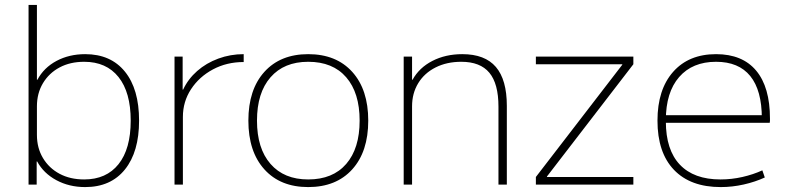

<svg xmlns="http://www.w3.org/2000/svg" viewBox="-20 -750 3194 780"><path d="M326 10Q261 10 209 -18Q157 -46 131 -94H129V0H96V-730H130V-426H132Q158 -475 209.5 -502.5Q261 -530 326 -530Q430 -530 487.5 -459Q545 -388 545 -260Q545 -133 487.5 -61.5Q430 10 326 10ZM322 -21Q412 -21 461.5 -83Q511 -145 511 -260Q511 -375 461.5 -437Q412 -499 322 -499Q265 -499 222 -476Q179 -453 154.5 -412Q130 -371 130 -318V-202Q130 -149 154.5 -108Q179 -67 222 -44Q265 -21 322 -21Z M689 0V-520H722V-386H724Q744 -429 781 -461.5Q818 -494 867 -512Q916 -530 970 -530V-498Q901 -498 845 -468Q789 -438 756 -387.5Q723 -337 723 -275V0Z M1232 10Q1119 10 1054 -62Q989 -134 989 -260Q989 -386 1054 -458Q1119 -530 1232 -530Q1346 -530 1411 -458Q1476 -386 1476 -260Q1476 -134 1411 -62Q1346 10 1232 10ZM1232 -21Q1332 -21 1386.5 -84Q1441 -147 1441 -260Q1441 -373 1386.5 -436Q1332 -499 1232 -499Q1134 -499 1079 -436Q1024 -373 1024 -260Q1024 -147 1079 -84Q1134 -21 1232 -21Z M1620 0V-520H1654V-426H1656Q1683 -475 1736.5 -502.5Q1790 -530 1858 -530Q1950 -530 1994.5 -478Q2039 -426 2039 -320V0H2005V-317Q2005 -410 1968 -454.5Q1931 -499 1854 -499Q1795 -499 1749.5 -476Q1704 -453 1679 -412Q1654 -371 1654 -318V0Z M2157 0V-31L2508 -487V-489H2157V-520H2553V-489L2202 -33V-31H2553V0Z M2908 10Q2785 10 2718 -60Q2651 -130 2651 -260Q2651 -386 2714.5 -458Q2778 -530 2889 -530Q2996 -530 3052 -463Q3108 -396 3108 -268Q3108 -263 3108 -259.5Q3108 -256 3107 -251H2669V-282H3086L3075 -269Q3075 -383 3028 -441Q2981 -499 2889 -499Q2793 -499 2739 -437Q2685 -375 2685 -262V-257Q2685 -141 2742 -81Q2799 -21 2907 -21Q2952 -21 2996 -31Q3040 -41 3077 -58L3087 -29Q3048 -11 3001.5 -0.5Q2955 10 2908 10Z"/></svg>

Font: M PLUS 1 ExtraLight
Style: Regular
Weight: 250
Version: Version 1.001